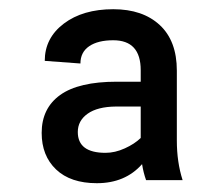

<svg xmlns="http://www.w3.org/2000/svg" viewBox="-20 -741 487 423"><path d="M301.8 -344.2Q295.9 -360.8 293 -379.4Q255.9 -337.4 193.4 -337.4Q135.3 -337.4 103.5 -367.7Q71.8 -397.9 71.8 -448.2Q71.8 -502.4 112.5 -531.7Q153.3 -561 237.3 -561H290V-586.4Q290 -652.3 229.5 -652.3Q195.8 -652.3 176.5 -639.2Q157.2 -626 157.2 -601.1L78.6 -606.9Q78.6 -657.2 120.6 -689Q162.6 -720.7 229.5 -720.7Q294.4 -720.7 332 -685.8Q369.6 -650.9 369.6 -585.4V-431.2Q369.6 -383.8 382.3 -344.2ZM212.4 -404.3Q233.4 -404.3 254.9 -414.1Q276.4 -423.8 290 -437V-506.3H235.4Q194.8 -505.9 173.1 -490.5Q151.4 -475.1 151.4 -450.2Q151.4 -404.3 212.4 -404.3Z"/></svg>

Font: RobotoSquareBracket
Style: Square-Bracket
Weight: 400
Version: Version 2.137; 2017